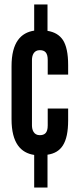

<svg xmlns="http://www.w3.org/2000/svg" viewBox="-20 -785 351 865"><path d="M194 -765V-646C225 -641 248 -628 264 -604C279 -580 287 -544 287 -492V-449H195V-515C195 -548 182 -559 159 -559C132 -559 124 -535 124 -515V-220C124 -200 132 -176 159 -176C182 -176 195 -187 195 -220V-296H287V-243C287 -139 255 -97 194 -88V60H134V-87C74 -96 32 -140 32 -248V-487C32 -594 74 -638 134 -647V-765Z"/></svg>

Font: League Gothic
Style: Regular
Weight: 400
Designer: The League of Moveable Type
Version: Version 1.560;PS 001.560;hotconv 1.0.56;makeotf.lib2.0.21325